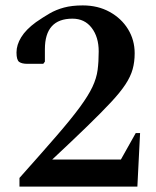

<svg xmlns="http://www.w3.org/2000/svg" viewBox="-20 -690 576 710"><path d="M52 0V-32Q135 -125 189.5 -188Q244 -251 275.5 -294Q307 -337 322 -369Q337 -401 341 -431.5Q345 -462 345 -500Q345 -553 319 -587Q293 -621 248 -621Q146 -621 146 -508V-462L140 -454H81Q61 -454 51 -461Q41 -468 41 -496Q41 -524 58.5 -552.5Q76 -581 113 -608Q139 -626 163 -640Q187 -654 216.5 -662Q246 -670 286 -670Q342 -670 385.5 -646Q429 -622 453.5 -582Q478 -542 478 -493Q478 -461 470.5 -434Q463 -407 444 -378Q425 -349 390.5 -312Q356 -275 303 -223.5Q250 -172 173 -100H427L482 -198H498L488 0Z"/></svg>

Font: Spectral SemiBold
Style: Regular
Weight: 600
Designer: Jean-Baptiste Levee
Foundry: Production Type
Version: Version 2.001